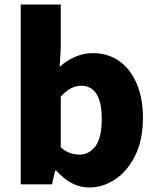

<svg xmlns="http://www.w3.org/2000/svg" viewBox="-20 -819 698 853"><path d="M376 14Q297 14 230 -61H225L211 0H72V-799H250V-607L245 -522Q277 -551 315 -567Q353 -583 392 -583Q460 -583 510 -547.5Q560 -512 587.5 -447Q615 -382 615 -295Q615 -197 580.5 -127.5Q546 -58 491.5 -22Q437 14 376 14ZM334 -132Q375 -132 403.5 -169Q432 -206 432 -291Q432 -438 340 -438Q294 -438 250 -390V-165Q270 -146 292 -139Q314 -132 334 -132Z"/></svg>

Font: Source Han Sans TC Heavy
Style: Regular
Weight: 900
Designer: Ryoko NISHIZUKA Ë•øÂ°öÊ∂ºÂ≠ê (kana, bopomofo & ideographs); Paul D. Hunt (Latin, Greek & Cyrillic); Sandoll Communicatio
Foundry: Adobe
Version: Version 2.004;hotconv 1.0.118;makeotfexe 2.5.65603